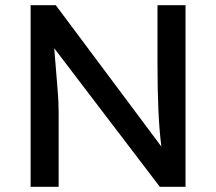

<svg xmlns="http://www.w3.org/2000/svg" viewBox="-20 -720 833 740"><path d="M98 0V-700H195L602 -155Q594 -216 590.5 -296Q587 -376 587 -470V-700H695V0H596L189 -534Q196 -447 200 -399.5Q204 -352 205 -328.5Q206 -305 206 -291V0Z"/></svg>

Font: Lexend
Style: Regular
Weight: 400
Designer: Bonnie Shaver-Troup, Thomas Jockin
Foundry: Lexend
Version: Version 1.007; ttfautohint (v1.8.3)